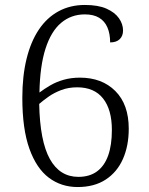

<svg xmlns="http://www.w3.org/2000/svg" viewBox="-20 -744 599 774"><path d="M293 10Q227 10 177 -27.5Q127 -65 98.5 -144.5Q70 -224 70 -350Q70 -437 87 -506.5Q104 -576 136.5 -624.5Q169 -673 216 -698.5Q263 -724 322 -724Q376 -724 409.5 -709Q443 -694 459.5 -670.5Q476 -647 476 -621Q476 -599 462.5 -586Q449 -573 424 -573Q424 -608 413 -633.5Q402 -659 379.5 -672.5Q357 -686 322 -686Q267 -686 226.5 -652Q186 -618 163.5 -548Q141 -478 139 -371Q159 -386 183 -400Q207 -414 237 -422.5Q267 -431 302 -431Q391 -431 445 -377Q499 -323 499 -225Q499 -156 475.5 -103Q452 -50 406 -20Q360 10 293 10ZM296 -31Q341 -31 371 -53Q401 -75 416 -117Q431 -159 431 -220Q431 -302 395.5 -347Q360 -392 291 -392Q256 -392 227 -381Q198 -370 176 -354.5Q154 -339 138 -325Q141 -175 181 -103Q221 -31 296 -31Z"/></svg>

Font: Noto Serif Hebrew Light
Style: Regular
Weight: 300
Version: Version 2.003